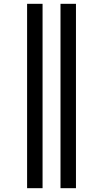

<svg xmlns="http://www.w3.org/2000/svg" viewBox="-20 -843 540 1006"><path d="M297 143V-823H378V143ZM122 143V-823H203V143Z"/></svg>

Font: Iosevka Bendy Medium
Style: Regular
Weight: 500
Monospace: yes
Designer: Belleve Invis
Foundry: Belleve Invis
Version: Version 30.1.2